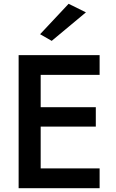

<svg xmlns="http://www.w3.org/2000/svg" viewBox="-20 -990 611 1010"><path d="M151 -104V0H504V-104ZM151 -700V-596H504V-700ZM151 -426V-324H484V-426ZM194 -700H78V0H194ZM252 -775 432 -925 341 -970 191 -810Z"/></svg>

Font: NM-font
Style: Medium
Weight: 500
Designer: ""
Foundry: ""
Version: ""